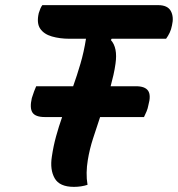

<svg xmlns="http://www.w3.org/2000/svg" viewBox="-20 -720 693 748"><path d="M321 0Q309 4 295.5 6Q282 8 268 8Q212 8 193 -25.5Q174 -59 182 -110Q188 -151 198.5 -189Q209 -227 222 -264H155Q118 -264 106.5 -281.5Q95 -299 104 -338Q109 -354 113 -364.5Q117 -375 121 -384H265Q280 -426 293.5 -472Q307 -518 315 -569H251Q213 -569 182 -578Q151 -587 136.5 -608.5Q122 -630 131 -669Q134 -679 137.5 -687Q141 -695 145 -700H596Q633 -700 645.5 -677Q658 -654 650 -621Q647 -605 641 -592.5Q635 -580 627 -569H415L412 -564Q439 -534 430 -472Q427 -450 422 -428Q417 -406 411 -384H510Q545 -384 557 -366.5Q569 -349 558 -310Q556 -298 551 -286Q546 -274 541 -264H370Q356 -222 342.5 -180.5Q329 -139 322 -96Q318 -72 317.5 -47.5Q317 -23 321 0Z"/></svg>

Font: Recursive Sn Csl St
Style: Bold Italic
Weight: 700
Italic angle: -15°
Version: Version 1.079;hotconv 1.0.112;makeotfexe 2.5.65598; ttfautoh